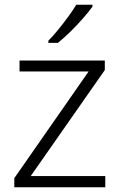

<svg xmlns="http://www.w3.org/2000/svg" viewBox="-20 -786 503 806"><path d="M422 0H40V-38L352 -486H62V-532H420V-492L109 -47H422ZM368 -758Q353 -737 328.5 -709Q304 -681 276 -653.5Q248 -626 223 -606H183V-615Q202 -634 224 -661Q246 -688 266.5 -716Q287 -744 300 -766H368Z"/></svg>

Font: Noto Sans Lao Light
Style: Regular
Weight: 300
Designer: Monotype Design Team
Foundry: Monotype Imaging Inc.
Version: Version 2.003; ttfautohint (v1.8.4.7-5d5b)